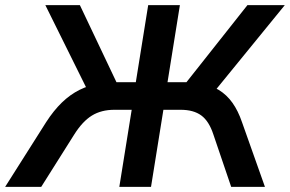

<svg xmlns="http://www.w3.org/2000/svg" viewBox="-56 -725 1125 745"><path d="M-36 0 123 -251Q152 -296 184 -327Q216 -358 253 -376.5Q290 -395 334 -401L289 -364L120 -705H254L404 -389L381 -406H471L519 -705H642L594 -406H677L654 -389L904 -705H1049L771 -364L720 -401Q762 -395 793 -376Q824 -357 846 -326Q868 -295 883 -251L972 0H841L772 -203Q755 -255 725 -277Q695 -299 645 -299H578L530 0H407L455 -299H388Q337 -299 300.5 -276.5Q264 -254 232 -203L104 0Z"/></svg>

Font: Nunito Sans 12pt ExtraLight
Style: Italic
Weight: 200
Italic angle: -9°
Designer: Vernon Adams
Foundry: Vernon Adams
Version: Version 3.101;gftools[0.9.27]